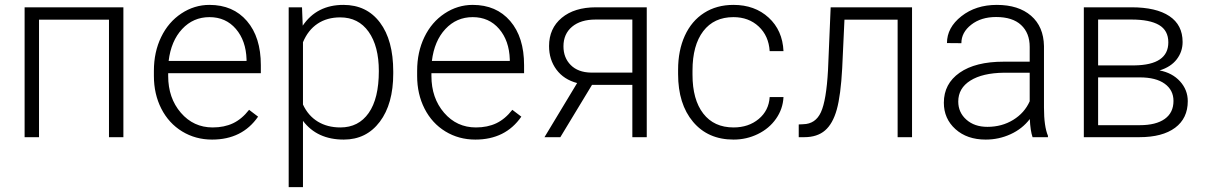

<svg xmlns="http://www.w3.org/2000/svg" viewBox="-20 -558 4905 781"><path d="M481.9 0H423.3V-478H138.7V0H80.1V-528.3H481.9Z M606 0ZM842.8 9.8Q775.4 9.8 720.9 -23.4Q666.5 -56.6 636.2 -116Q606 -175.3 606 -249V-270Q606 -346.2 635.5 -407.2Q665 -468.3 717.8 -503.2Q770.5 -538.1 832 -538.1Q928.2 -538.1 984.6 -472.4Q1041 -406.7 1041 -293V-260.3H664.1V-249Q664.1 -159.2 715.6 -99.4Q767.1 -39.6 845.2 -39.6Q892.1 -39.6 928 -56.6Q963.9 -73.7 993.2 -111.3L1029.8 -83.5Q965.3 9.8 842.8 9.8ZM832 -488.3Q766.1 -488.3 720.9 -439.9Q675.8 -391.6 666 -310.1H982.9V-316.4Q980.5 -392.6 939.5 -440.4Q898.4 -488.3 832 -488.3Z M1154.3 0ZM1579.6 -258.8Q1579.6 -135.3 1524.9 -62.7Q1470.2 9.8 1378.4 9.8Q1270 9.8 1212.4 -66.4V203.1H1154.3V-528.3H1208.5L1211.4 -453.6Q1268.6 -538.1 1377 -538.1Q1471.7 -538.1 1525.6 -466.3Q1579.6 -394.5 1579.6 -267.1ZM1521 -269Q1521 -370.1 1479.5 -428.7Q1438 -487.3 1363.8 -487.3Q1310.1 -487.3 1271.5 -461.4Q1232.9 -435.5 1212.4 -386.2V-132.8Q1233.4 -87.4 1272.5 -63.5Q1311.5 -39.6 1364.7 -39.6Q1438.5 -39.6 1479.7 -98.4Q1521 -157.2 1521 -269Z M1676.8 0ZM1913.6 9.8Q1846.2 9.8 1791.7 -23.4Q1737.3 -56.6 1707 -116Q1676.8 -175.3 1676.8 -249V-270Q1676.8 -346.2 1706.3 -407.2Q1735.8 -468.3 1788.6 -503.2Q1841.3 -538.1 1902.8 -538.1Q1999 -538.1 2055.4 -472.4Q2111.8 -406.7 2111.8 -293V-260.3H1734.9V-249Q1734.9 -159.2 1786.4 -99.4Q1837.9 -39.6 1916 -39.6Q1962.9 -39.6 1998.8 -56.6Q2034.7 -73.7 2064 -111.3L2100.6 -83.5Q2036.1 9.8 1913.6 9.8ZM1902.8 -488.3Q1836.9 -488.3 1791.7 -439.9Q1746.6 -391.6 1736.8 -310.1H2053.7V-316.4Q2051.3 -392.6 2010.3 -440.4Q1969.2 -488.3 1902.8 -488.3Z M2610.8 -528.3V0H2552.2V-212.9H2388.2L2259.3 0H2194.8L2327.6 -220.2Q2273.4 -234.4 2243.4 -274.9Q2213.4 -315.4 2213.4 -370.6Q2213.4 -442.4 2264.9 -485.4Q2316.4 -528.3 2404.3 -528.3ZM2272 -369.6Q2272 -323.2 2301.5 -293.5Q2331.1 -263.7 2383.8 -262.7H2552.2V-478.5H2402.8Q2341.8 -478.5 2306.9 -449.2Q2272 -419.9 2272 -369.6Z M2963.9 -39.6Q3024.9 -39.6 3066.2 -74Q3107.4 -108.4 3110.8 -163.1H3167Q3164.6 -114.7 3136.7 -75Q3108.9 -35.2 3062.7 -12.7Q3016.6 9.8 2963.9 9.8Q2859.9 9.8 2799.1 -62.5Q2738.3 -134.8 2738.3 -256.8V-274.4Q2738.3 -352.5 2765.6 -412.6Q2793 -472.7 2844 -505.4Q2895 -538.1 2963.4 -538.1Q3050.3 -538.1 3106.7 -486.3Q3163.1 -434.6 3167 -350.1H3110.8Q3106.9 -412.1 3066.2 -450.2Q3025.4 -488.3 2963.4 -488.3Q2884.3 -488.3 2840.6 -431.2Q2796.9 -374 2796.9 -271V-253.9Q2796.9 -152.8 2840.6 -96.2Q2884.3 -39.6 2963.9 -39.6Z M3689.9 -528.3V0H3631.3V-478H3415L3405.8 -280.3Q3399.9 -170.4 3383.8 -112.5Q3367.7 -54.7 3335.9 -27.3Q3304.2 0 3251.5 0H3229V-51.8L3247.1 -52.7Q3297.4 -53.7 3319.3 -101.6Q3341.3 -149.4 3348.1 -272.5L3358.9 -528.3Z M3819.3 0ZM4180.2 0Q4171.4 -24.9 4168.9 -73.7Q4138.2 -33.7 4090.6 -12Q4043 9.8 3989.7 9.8Q3913.6 9.8 3866.5 -32.7Q3819.3 -75.2 3819.3 -140.1Q3819.3 -217.3 3883.5 -262.2Q3947.8 -307.1 4062.5 -307.1H4168.5V-367.2Q4168.5 -423.8 4133.5 -456.3Q4098.6 -488.8 4031.7 -488.8Q3970.7 -488.8 3930.7 -457.5Q3890.6 -426.3 3890.6 -382.3L3832 -382.8Q3832 -445.8 3890.6 -491.9Q3949.2 -538.1 4034.7 -538.1Q4123 -538.1 4174.1 -493.9Q4225.1 -449.7 4226.6 -370.6V-120.6Q4226.6 -43.9 4242.7 -5.9V0ZM3996.6 -42Q4055.2 -42 4101.3 -70.3Q4147.5 -98.6 4168.5 -146V-262.2H4064Q3976.6 -261.2 3927.2 -230.2Q3877.9 -199.2 3877.9 -145Q3877.9 -100.6 3910.9 -71.3Q3943.8 -42 3996.6 -42Z M4388.7 0V-528.3H4582.5Q4683.1 -528.3 4736.8 -492.4Q4790.5 -456.5 4790.5 -387.2Q4790.5 -347.7 4766.6 -316.7Q4742.7 -285.6 4696.8 -271.5Q4748.5 -261.7 4780 -227.1Q4811.5 -192.4 4811.5 -146.5Q4811.5 -76.7 4760 -38.3Q4708.5 0 4614.3 0ZM4446.8 -243.2V-48.8H4616.2Q4682.1 -48.8 4717.8 -74.2Q4753.4 -99.6 4753.4 -147.5Q4753.4 -191.4 4717.8 -217.3Q4682.1 -243.2 4616.2 -243.2ZM4446.8 -292H4594.7Q4732.4 -293.9 4732.4 -385.7Q4732.4 -434.1 4694.6 -456.3Q4656.7 -478.5 4582.5 -478.5H4446.8Z"/></svg>

Font: Roboto Light
Style: Regular
Weight: 300
Designer: Google
Version: Version 2.134; 2016; ttfautohint (v1.6)